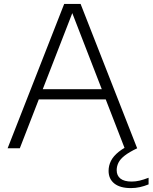

<svg xmlns="http://www.w3.org/2000/svg" viewBox="-20 -760 782 984"><path d="M19 0 309 -740H393L683 0H619L344 -709.5H357L81.5 0ZM161 -250.5 176.5 -303H525L540.5 -250.5ZM651 204Q595.5 204 566 180.5Q536.5 157 536.5 115.5Q536.5 89 548.5 64.8Q560.5 40.5 588.5 18Q616.5 -4.5 664.5 -26L683 0Q642 19.5 619 37.5Q596 55.5 587 74Q578 92.5 578 112Q578 140 597.2 155.2Q616.5 170.5 654.5 170.5Q675 170.5 695 165.8Q715 161 741.5 151V185Q719.5 194 697 199Q674.5 204 651 204Z"/></svg>

Font: Encode Sans SC SemiExpanded Light
Style: Regular
Weight: 300
Width: 6
Designer: Multiple Designers
Foundry: Impallari Type
Version: Version 3.002